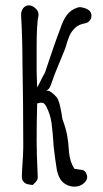

<svg xmlns="http://www.w3.org/2000/svg" viewBox="-20 -690 387 718"><path d="M74 -5Q59 -15 62 -39L63 -61Q67 -115 67 -142Q67 -299 64 -458Q64 -540 59 -632Q58 -648 66.5 -659Q75 -670 88 -670Q100 -670 112.5 -659Q125 -648 124 -633Q117 -603 117 -513V-433Q117 -411 119 -363Q122 -367 138 -400Q140 -404 145 -412.5Q150 -421 152 -430Q185 -530 206 -584Q215 -613 230 -633.5Q245 -654 271 -662Q280 -665 295.5 -660Q311 -655 316 -648Q322 -641 322 -631Q322 -621 315.5 -613Q309 -605 299 -603Q274 -599 260 -585Q246 -571 239.5 -555.5Q233 -540 224 -509L184 -411Q181 -404 175.5 -387Q170 -370 165 -361Q163 -358 159 -355Q155 -352 152 -349Q159 -354 170.5 -346Q182 -338 194 -324Q202 -308 205.5 -289Q209 -270 210 -267Q212 -251 214 -243Q226 -211 231 -184.5Q236 -158 238 -122Q241 -86 258 -59Q263 -58 269.5 -57Q276 -56 284 -55Q300 -54 305 -35Q306 -33 306 -28Q306 -17 296 -7Q281 8 258 8Q241 8 225.5 -1Q210 -10 203 -25Q197 -35 193 -52Q186 -95 181 -139Q177 -200 172.5 -231.5Q168 -263 153 -292Q149 -299 145 -302.5Q141 -306 134 -306Q128 -306 119 -303Q117 -231 117 -163Q117 -120 121 -32Q122 -21 117.5 -14.5Q113 -8 102 2Q98 1 89 0Q80 -1 74 -5Z"/></svg>

Font: Amatic SC
Style: Bold
Weight: 700
Designer: Multiple Designers
Foundry: Vernon Adams
Version: Version 2.505